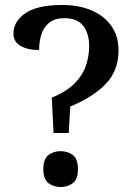

<svg xmlns="http://www.w3.org/2000/svg" viewBox="-20 -744 539 771"><path d="M188 -352Q247 -376 279.5 -409Q312 -442 325 -480.5Q338 -519 338 -559Q338 -609 314.5 -640Q291 -671 238 -671Q201 -671 178.5 -653.5Q156 -636 146.5 -607Q137 -578 137 -543Q92 -543 63 -559.5Q34 -576 34 -609Q34 -658 82 -691Q130 -724 230 -724Q296 -724 347 -702.5Q398 -681 427 -640Q456 -599 456 -542Q456 -461 405.5 -408Q355 -355 262 -316L256 -210H195ZM223 7Q195 7 174.5 -8.5Q154 -24 154 -65Q154 -106 174.5 -121.5Q195 -137 223 -137Q252 -137 272.5 -121.5Q293 -106 293 -65Q293 -24 272.5 -8.5Q252 7 223 7Z"/></svg>

Font: Noto Nastaliq Urdu Medium
Style: Regular
Weight: 500
Designer: Monotype Design Team (Patrick Giasson: type design, Kamal Mansour: OpenType code, Glenda Bellarosa). Updated by Simon Co
Foundry: Monotype Imaging Inc., Simon Cozens
Version: Version 3.007